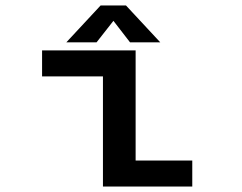

<svg xmlns="http://www.w3.org/2000/svg" viewBox="-20 -685 890 705"><path d="M568.5 -529.5H457.5L396.5 -608.5L334.5 -529.5H223.5L349.5 -665H442.5ZM478 -95.5H686V0H358V-404.5H134.5V-500H478Z"/></svg>

Font: League Mono Wide Medium
Style: Regular
Weight: 500
Width: 8
Designer: Tyler Finck
Foundry: The League of Moveable Type / Tyler Finck
Version: Version 2.210